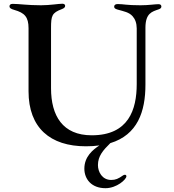

<svg xmlns="http://www.w3.org/2000/svg" viewBox="-20 -755 916 1009"><path d="M431.5 13.8C457 13.8 480.5 12.4 502.5 9.2C467.3 32.3 423.3 68.5 423.3 131.4C423.3 185.4 459.9 234 534.4 234C593.4 234 644.2 187.9 644.2 171.5C644.2 167.3 642 163.4 636.4 163.4C632.5 163.4 629.6 165.1 626.4 166.9C601.9 184.3 587.4 190.7 564.3 190.7C517 190.7 494.7 148.4 494.7 112.6C494.7 65 522 34.4 559.7 -2.8C703.1 -46.5 744.3 -169 744.3 -309.7V-610.1C744.7 -686.4 779.8 -693.9 812.9 -705.6C821 -708.5 828.1 -712 828.1 -720.5C828.1 -730.1 821 -733 812.5 -733C794 -733 761 -727.3 718.4 -727.3C644.5 -727.3 628.2 -733.7 599.1 -733.7C587.7 -733.7 579.9 -729.8 579.9 -719.8C579.9 -711.6 586.3 -708.1 598.4 -704.5C631.7 -695 657.7 -691.1 676.8 -669.7C690 -654.8 698.2 -634.6 698.5 -605.8V-313.2C698.5 -179 655.9 -44 462 -44C308.9 -44 248.2 -147 248.2 -291.2V-607.6C248.2 -672.9 253.2 -687.5 304.7 -707C317.1 -711.6 322.4 -717 322.4 -724.1C322.4 -730.8 317.5 -735.4 307.9 -735.4C287.6 -735.4 242.9 -727.3 195.7 -727.3C123.2 -727.3 81 -734.7 46.9 -734.7C34.8 -734.7 29.8 -729.4 29.8 -721.6C29.8 -713.8 35.9 -708.1 55.4 -702.8C109.4 -687.5 130 -665.5 130 -606.5V-275.2C130 -83.1 244 13.8 431.5 13.8Z"/></svg>

Font: Margiela Serif Medium
Style: Regular
Weight: 500
Designer: Andreas Faust, Stefan Endress
Version: Version 1.002;FEAKit 1.0